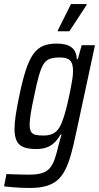

<svg xmlns="http://www.w3.org/2000/svg" viewBox="-56 -734 491 952"><path d="M92 198Q71 198 47.5 197Q24 196 2.5 194Q-19 192 -36 190L-24 129Q-1 130 18 130.5Q37 131 54.5 131.5Q72 132 87 132Q127 132 151.5 124.5Q176 117 191 99.5Q206 82 216 52.5Q226 23 236 -21Q239 -31 242.5 -44Q246 -57 249 -67H244Q231 -43 213.5 -26.5Q196 -10 174 -2.5Q152 5 123 5Q86 5 62 -4Q38 -13 27 -35Q16 -57 16 -95Q16 -124 22 -163.5Q28 -203 39 -256Q55 -334 71.5 -385Q88 -436 108.5 -465Q129 -494 157 -506Q185 -518 225 -518Q249 -518 271 -512.5Q293 -507 308 -490.5Q323 -474 325 -441H330L349 -510H415L321 -73Q309 -15 296.5 30Q284 75 268 107Q252 139 229 159Q206 179 172.5 188.5Q139 198 92 198ZM159 -62Q183 -62 200 -68.5Q217 -75 229.5 -89.5Q242 -104 250 -126Q257 -142 264.5 -167.5Q272 -193 279 -222.5Q286 -252 292 -282Q298 -312 302 -337Q306 -362 306 -378Q307 -418 292 -433.5Q277 -449 242 -449Q213 -449 193.5 -443Q174 -437 161.5 -418.5Q149 -400 137.5 -361Q126 -322 113 -256Q102 -206 96.5 -172Q91 -138 91 -116Q91 -93 98 -81Q105 -69 120.5 -65.5Q136 -62 159 -62ZM230 -579 231 -584 296 -714H374L373 -709L288 -579Z"/></svg>

Font: Saira Condensed
Style: Italic
Weight: 400
Width: 3
Italic angle: -12°
Designer: Hector Gatti with collaboration of the Omnibus-Type team
Foundry: Omnibus-Type
Version: Version 1.100